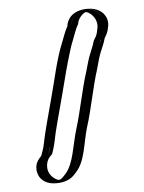

<svg xmlns="http://www.w3.org/2000/svg" viewBox="-92 -820 728 968"><g transform="rotate(-10 272.0 -336.0)"><path d="M131 84C85 83 49 46 50 -1C51 -24 59 -44 76 -60L87 -70C94 -86 99 -97 106 -116C128 -193 157 -264 183 -338C203 -392 222 -453 243 -506C259 -545 272 -581 290 -615C304 -643 313 -667 330 -691V-692C339 -730 381 -766 431 -754C470 -745 503 -703 493 -654L490 -644C486 -625 478 -608 465 -593C461 -585 458 -579 453 -568L438 -538C421 -509 412 -477 398 -444C377 -394 359 -334 341 -282C327 -245 312 -201 297 -164C267 -88 256 3 201 52L190 62C174 77 154 85 131 84ZM131 69C93 68 64 38 65 -1C66 -21 72 -36 86 -49L99 -61C107 -78 112 -90 120 -111C142 -188 171 -260 197 -333C217 -387 237 -448 257 -500C273 -539 285 -575 303 -608C318 -639 328 -663 345 -686V-690C354 -721 387 -748 427 -739C459 -731 486 -698 478 -658L475 -648C471 -631 464 -617 453 -603C447 -596 444 -585 439 -574L425 -545C407 -513 397 -482 384 -450C363 -399 345 -339 327 -287C313 -250 298 -206 283 -170C251 -91 240 -3 191 41L180 51C167 64 151 70 131 69ZM131 69C151 70 167 64 180 51L191 41C240 -3 251 -91 283 -170C298 -206 313 -250 327 -287C345 -339 363 -399 384 -450C397 -482 407 -513 425 -545L439 -574C444 -585 448 -592 452 -601C464 -615 471 -631 475 -648L478 -658C486 -698 459 -731 427 -739C387 -748 354 -721 345 -690V-686C328 -663 318 -639 303 -608C285 -575 273 -539 257 -500C237 -448 217 -387 197 -333C171 -259 142 -188 120 -112C114 -90 107 -78 99 -61L86 -49C72 -36 66 -21 65 -1C64 38 93 68 131 69ZM131 84C154 85 174 77 190 62L201 52C256 2 267 -88 297 -164C312 -201 327 -245 341 -282C359 -334 377 -394 398 -444C412 -477 421 -508 438 -538L453 -568C459 -581 461 -589 465 -593C478 -608 486 -626 490 -644L493 -654C503 -703 470 -744 430 -754C380 -766 341 -731 330 -692V-691C313 -667 304 -643 290 -615C272 -581 259 -545 243 -506C222 -453 203 -392 183 -338C157 -265 128 -192 106 -116C99 -96 94 -86 87 -70L76 -60C59 -44 51 -24 50 -1C49 46 85 83 131 84ZM133 69C127 69 84 47 85 -1C86 -23 94 -41 108 -54L121 -65C129 -82 134 -93 141 -114C163 -191 192 -262 218 -336C238 -390 258 -451 278 -503C294 -542 306 -578 324 -612C339 -641 348 -666 365 -689V-691C373 -722 405 -740 411 -741C429 -740 468 -703 458 -656L455 -646C451 -628 444 -612 432 -598C426 -591 424 -582 419 -571L404 -541C387 -511 377 -480 364 -447C326 -357 300 -257 263 -167C232 -90 218 1 169 46L158 56C143 70 134 69 133 69ZM129 84C171 85 197 71 212 57L223 47C278 -2 287 -89 318 -167C356 -257 381 -357 419 -447C432 -480 441 -511 459 -542L474 -571C480 -583 482 -593 486 -598C498 -613 506 -629 510 -646L513 -656C523 -705 488 -752 419 -756C342 -760 317 -717 310 -691V-688C293 -664 284 -640 269 -611C226 -529 198 -428 163 -335C137 -262 108 -189 86 -113C79 -92 73 -82 66 -66L54 -55C38 -39 31 -22 30 -1C29 36 52 82 129 84Z"/></g></svg>

Font: Blanket
Style: Black
Weight: 900
Foundry: Cannot Into Space Fonts
Version: Version 0.9